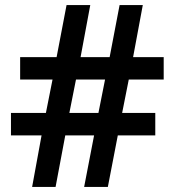

<svg xmlns="http://www.w3.org/2000/svg" viewBox="-20 -733 686 753"><path d="M485 -421 459 -290H589V-202H442L403 0H310L349 -202H236L198 0H106L143 -202H23V-290H160L186 -421H59V-509H202L241 -713H334L296 -509H410L449 -713H540L502 -509H622V-421ZM252 -290H366L392 -421H278Z"/></svg>

Font: Noto Sans Hanifi Rohingya SemiBold
Style: Regular
Weight: 600
Version: Version 2.101